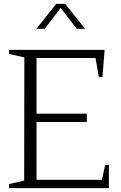

<svg xmlns="http://www.w3.org/2000/svg" viewBox="-20 -973 628 993"><path d="M491 -575 474 -673H169V-385H429V-342H169V-43H507L524 -120H543V0H27V-21L105 -39L106 -676L27 -694V-715H521L510 -575ZM317 -953 420 -824H377L294 -932L211 -824H168L271 -953Z"/></svg>

Font: Afta serif
Style: Regular
Weight: 400
Designer: parq.ink
Foundry: Oriol Esparraguera Font
Version: Version 1.000